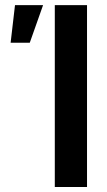

<svg xmlns="http://www.w3.org/2000/svg" viewBox="-20 -748 429 768"><path d="M328.1 -727.5V0H199.2V-727.5ZM22.5 -577.1 40 -727.5H152.3L99.1 -577.1Z"/></svg>

Font: Inter Display SemiBold
Style: Regular
Weight: 600
Designer: Rasmus Andersson
Foundry: rsms
Version: Version 4.001;git-9221beed3